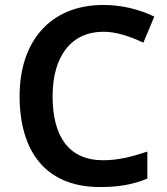

<svg xmlns="http://www.w3.org/2000/svg" viewBox="-20 -744 675 774"><path d="M397 -616C453 -616 508 -595 558 -572L602 -677C541 -707 469 -724 397 -724C179 -724 59 -573 59 -357C59 -135 163 10 383 10C460 10 515 0 574 -24V-133C512 -112 456 -98 396 -98C257 -98 192 -194 192 -356C192 -517 267 -616 397 -616Z"/></svg>

Font: Noto Sans Bengali SemiBold
Style: Regular
Weight: 600
Designer: Jelle Bosma - Monotype Design Team
Foundry: Monotype Imaging Inc.
Version: Version 2.003